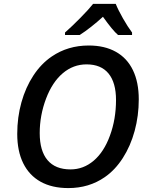

<svg xmlns="http://www.w3.org/2000/svg" viewBox="-20 -959 765 989"><path d="M68.8 -269.5Q68.8 -354.5 90.3 -431.6Q111.8 -508.8 151.9 -569.8Q191.9 -630.9 246.6 -668Q329.6 -724.6 437 -724.6Q519 -724.6 576.9 -692.1Q634.8 -659.7 664.8 -597.4Q694.8 -535.2 694.8 -447.3Q694.8 -362.8 673.6 -284.7Q652.3 -206.5 612.5 -144.8Q572.8 -83 519.5 -46.4Q438.5 9.8 332 9.8Q248 9.8 189.2 -22.9Q130.4 -55.7 99.6 -118.2Q68.8 -180.7 68.8 -269.5ZM546.4 -260.7Q577.6 -345.2 577.6 -443.8Q577.6 -533.2 539.1 -580.3Q500.5 -627.4 425.8 -627.4Q357.4 -627.4 303.5 -581.8Q249.5 -536.1 217.3 -451.2Q184.6 -364.7 184.6 -273.4Q184.6 -181.6 224.9 -134Q265.1 -86.4 343.3 -86.4Q409.7 -86.4 462.6 -131.3Q515.6 -176.3 546.4 -260.7ZM459.5 -939H576.2Q588.4 -908.2 613.3 -864.5Q638.2 -820.8 660.2 -791.5V-778.8H587.9Q560.5 -802.2 510.3 -872.6Q481 -845.7 449 -820.6Q417 -795.4 390.6 -778.8H314.9V-791.5Q350.6 -822.8 394.5 -867.4Q438.5 -912.1 459.5 -939Z"/></svg>

Font: Viking Open Sans Light
Style: Bold Italic
Weight: 600
Italic angle: -12°
Foundry: Ascender Corporation
Version: Version 2.000